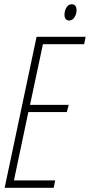

<svg xmlns="http://www.w3.org/2000/svg" viewBox="-20 -888 425 908"><path d="M307 -791C330 -791 342 -819 342 -840C342 -859 333 -868 319 -868C296 -868 285 -840 285 -818C285 -801 293 -791 307 -791ZM2 0H234L241 -35H46L114 -358H296L305 -392H122L183 -679H378L385 -714H153Z"/></svg>

Font: Noto Sans ExtraCondensed ExtraLight
Style: Italic
Weight: 200
Width: 2
Italic angle: -12°
Designer: Monotype Design Team
Foundry: Monotype Imaging Inc.
Version: Version 2.013